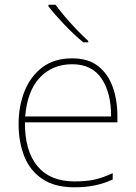

<svg xmlns="http://www.w3.org/2000/svg" viewBox="-20 -786 580 816"><path d="M287 -538Q355 -538 397 -505Q439 -472 459 -416.5Q479 -361 479 -291V-266H86Q85 -145 139 -80Q193 -15 296 -15Q344 -15 378.5 -22Q413 -29 459 -50V-23Q421 -6 382.5 2Q344 10 296 10Q213 10 160.5 -25Q108 -60 83.5 -121Q59 -182 59 -259Q59 -334 84 -397.5Q109 -461 159.5 -499.5Q210 -538 287 -538ZM287 -513Q203 -513 149.5 -456.5Q96 -400 87 -291H452Q453 -390 412 -451.5Q371 -513 287 -513ZM216 -766Q231 -745 255 -716.5Q279 -688 306 -660Q333 -632 355 -612V-606H334Q294 -639 253 -682Q212 -725 186 -759V-766Z"/></svg>

Font: Noto Sans Sinhala UI Thin
Style: Regular
Weight: 100
Designer: Jelle Bosma - Monotype Design Team
Foundry: Monotype Imaging Inc.
Version: Version 2.006; ttfautohint (v1.8.4.7-5d5b)